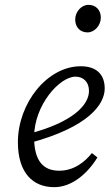

<svg xmlns="http://www.w3.org/2000/svg" viewBox="-20 -761 453 794"><path d="M204 13C277 13 341 -42 383 -110L360 -128C333 -94 288 -55 225 -55C160 -55 121 -94 121 -194C121 -327 227 -444 292 -444C325 -444 348 -422 348 -385C348 -328 283 -255 96 -207L100 -169C347 -235 413 -330 413 -395C413 -454 378 -487 314 -487C175 -487 54 -334 54 -173C54 -45 117 13 204 13ZM342 -627C371 -627 397 -656 397 -688C397 -720 376 -741 346 -741C317 -741 291 -713 291 -680C291 -648 312 -627 342 -627Z"/></svg>

Font: Source Serif Variable
Style: Italic
Weight: 389
Italic angle: -12°
Designer: Frank Grießhammer
Foundry: Adobe Systems Incorporated
Version: Version 3.001;hotconv 1.0.111;makeotfexe 2.5.65597